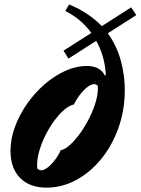

<svg xmlns="http://www.w3.org/2000/svg" viewBox="-20 -830 630 860"><path d="M188 10.5Q112.5 10.5 69.8 -33.2Q27 -77 27 -154.5Q27 -208 47 -262Q67 -316 101.2 -365Q135.5 -414 179.5 -452.2Q223.5 -490.5 272.2 -512.5Q321 -534.5 369 -534.5Q427.5 -534.5 449 -493H454Q450 -577.5 411 -647L286.5 -567.5L264.5 -603L389 -682.5Q345 -744 272.5 -781L289.5 -810Q336 -791 372.2 -766.2Q408.5 -741.5 436 -713L567.5 -797L590.5 -762.5L463 -681Q504 -623 521.5 -557.2Q539 -491.5 539 -427.5Q539 -336.5 510.5 -257Q482 -177.5 433 -117.5Q384 -57.5 320.8 -23.5Q257.5 10.5 188 10.5ZM146.5 -76Q157 -64 171.8 -68.2Q186.5 -72.5 202.2 -87Q218 -101.5 231.2 -120.5Q244.5 -139.5 252 -157Q272 -161 295.2 -182.5Q318.5 -204 341.2 -236.2Q364 -268.5 382.2 -305.8Q400.5 -343 410.5 -379.5Q420.5 -416 418 -445.5Q408 -456.5 393 -451.8Q378 -447 362 -432.2Q346 -417.5 332.5 -398.5Q319 -379.5 311 -362Q284.5 -356.5 254.8 -326.5Q225 -296.5 199.2 -253Q173.5 -209.5 158.5 -162.5Q143.5 -115.5 146.5 -76Z"/></svg>

Font: Libre Caslon Text Medium Italic
Style: Regular
Weight: 500
Italic angle: -22.583°
Designer: Pablo Impallari, Rodrigo Fuenzalida, Katja Schimmel
Foundry: Pablo Impallari, Rodrigo Fuenzalida
Version: Version 2.000